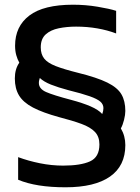

<svg xmlns="http://www.w3.org/2000/svg" viewBox="-20 -785 595 815"><path d="M258 10Q133 10 57 -22V-118Q100 -102 149.5 -92Q199 -82 248 -82Q322 -82 362 -100Q402 -118 402 -172Q402 -205 383 -225Q364 -245 326 -259Q288 -273 230 -288Q161 -307 120 -328.5Q79 -350 61 -379.5Q43 -409 43 -452Q43 -492 62 -519Q54 -533 49 -551Q44 -569 44 -591Q44 -673 104.5 -719Q165 -765 290 -765Q343 -765 394 -756.5Q445 -748 473 -739V-643Q436 -657 393 -664.5Q350 -672 303 -672Q264 -672 229.5 -665Q195 -658 174 -639Q153 -620 153 -584Q153 -555 167.5 -536.5Q182 -518 216.5 -504.5Q251 -491 311 -476Q392 -456 435.5 -434.5Q479 -413 495.5 -384.5Q512 -356 512 -314Q512 -298 506.5 -276Q501 -254 493 -240Q512 -208 512 -169Q512 -81 447 -35.5Q382 10 258 10ZM414 -301Q419 -314 419 -326Q419 -342 406 -353.5Q393 -365 360.5 -376.5Q328 -388 271 -402Q226 -414 196 -426Q166 -438 149 -454Q148 -450 146.5 -445Q145 -440 145 -433Q145 -408 175.5 -394.5Q206 -381 282 -361Q331 -348 364.5 -333.5Q398 -319 414 -301Z"/></svg>

Font: Kanit
Style: Regular
Weight: 400
Designer: Katatrad Team
Foundry: CadsonDemak
Version: Version 2.000; ttfautohint (v1.8.3)